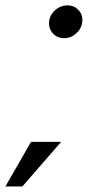

<svg xmlns="http://www.w3.org/2000/svg" viewBox="-87 -620 354 714"><path d="M151.5 -478Q126 -478 109.8 -495.8Q93.5 -513.5 95.5 -539Q98 -564.5 118 -582.2Q138 -600 164 -600Q189 -600 205.2 -582.2Q221.5 -564.5 219 -539.5Q216.5 -514 196.8 -496Q177 -478 151.5 -478ZM-67 73.5 28.5 -92.5H140.5L-4 73.5Z"/></svg>

Font: Anybody ExtraExpanded Regular
Style: Italic
Weight: 400
Width: 8
Italic angle: -10°
Designer: Tyler Finck
Foundry: Etcetera Type Company
Version: Version 1.010; ttfautohint (v1.8.3) -l 8 -r 50 -G 200 -x 14 